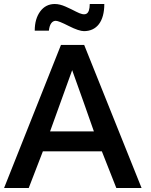

<svg xmlns="http://www.w3.org/2000/svg" viewBox="-31 -934 751 954"><path d="M386.2 -779.3C449.2 -779.3 487.3 -826.7 487.3 -914.1H415C414.1 -859.9 394 -851.6 347.2 -876C331.1 -884.3 313.5 -893.1 294.4 -901.4C275.4 -909.7 257.8 -914.1 241.2 -914.1C211.4 -914.1 187 -901.9 168.9 -877.4C150.9 -853 141.6 -821.3 141.6 -781.7H211.9C215.3 -814.9 228.5 -830.6 246.1 -830.6C255.9 -830.6 277.3 -821.8 311 -804.7C344.7 -787.6 370.1 -779.3 386.2 -779.3ZM327.6 -585.4C369.6 -468.3 405.8 -366.7 435.5 -281.2H217.8ZM111.8 0 182.1 -182.1H475.1L546.9 0H672.4L387.2 -710.9H272L-10.7 0Z"/></svg>

Font: Ride SemiBold
Style: Regular
Weight: 600
Version: Version 3.000